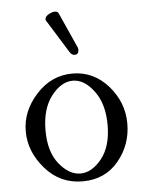

<svg xmlns="http://www.w3.org/2000/svg" viewBox="-51 -721 588 773"><g transform="rotate(-5 243.0 -334.0)"><path d="M41 0ZM278.8 -527.8Q280.8 -522.5 280.8 -518.1Q280.8 -499 263.7 -499Q252.4 -499 243.7 -513.2L161.6 -645.5Q159.7 -647.9 159.7 -651.9Q159.7 -664.6 179.2 -673.8Q189.9 -679.2 199.2 -679.2Q210.9 -679.2 214.4 -671.4ZM41 -209Q41 -291 102.1 -357.9Q163.1 -424.8 248 -424.8Q333 -424.8 392.1 -358.4Q451.2 -291 451.2 -205.1Q451.2 -119.1 397 -54Q342.8 11.2 252 11.2Q161.1 11.2 101.1 -57.9Q41 -127 41 -209ZM120.6 -206.1Q120.6 -119.1 160.4 -70.1Q200.2 -21 246.1 -21Q292 -21 332 -70.3Q371.6 -120.1 371.6 -206.1Q371.6 -292 332.5 -343.8Q293.9 -396 247.1 -396Q200.2 -396 160.4 -344.5Q120.6 -293 120.6 -206.1Z"/></g></svg>

Font: Junicode
Style: Regular
Weight: 400
Designer: Peter S. Baker
Foundry: Briery Creek Software
Version: Version 0.7.2